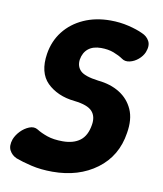

<svg xmlns="http://www.w3.org/2000/svg" viewBox="-83 -568 540 635"><g transform="rotate(10 187.5 -250.0)"><path d="M135 13Q96 13 64 5.5Q32 -2 11 -10Q-5 -17 -13 -32Q-21 -47 -13 -70Q-7 -85 5.5 -98Q18 -111 34 -117.5Q50 -124 63 -116Q77 -107 98.5 -99.5Q120 -92 151 -92Q187 -92 209 -108.5Q231 -125 237 -162Q242 -191 226.5 -208Q211 -225 167 -230Q137 -233 113.5 -243.5Q90 -254 73.5 -270.5Q57 -287 51 -311.5Q45 -336 50 -368Q57 -412 82.5 -444.5Q108 -477 148 -495Q188 -513 238 -513Q270 -513 299 -506Q328 -499 347 -490Q364 -483 372 -468Q380 -453 371 -430Q365 -416 352 -405Q339 -394 323.5 -390.5Q308 -387 297 -395Q284 -404 265.5 -411Q247 -418 223 -418Q196 -418 180 -405Q164 -392 160 -368Q157 -345 171.5 -330.5Q186 -316 232 -310Q274 -306 304.5 -287Q335 -268 349.5 -235.5Q364 -203 356 -156Q344 -77 283.5 -32Q223 13 135 13Z"/></g></svg>

Font: Winky Sans Medium
Style: Italic
Weight: 500
Italic angle: -8.97852°
Designer: Simon Atzbach
Foundry: typofactur
Version: Version 1.205